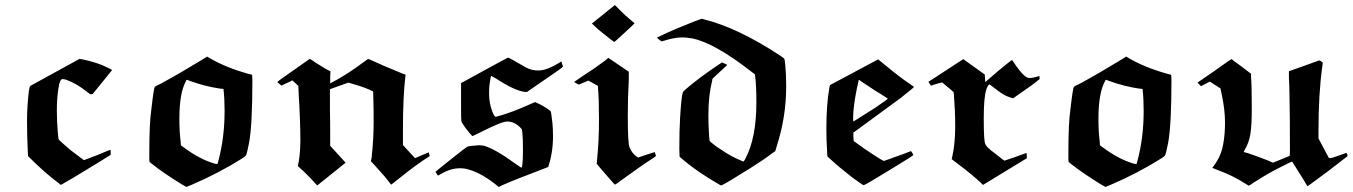

<svg xmlns="http://www.w3.org/2000/svg" viewBox="-20 -706 5354 760"><path d="M100 -366 295 -473 311 -470Q352 -461 385 -448Q424 -430 424 -429L347 -334L342 -333H337L325 -342Q284 -375 243 -390Q234 -393 228 -393Q216 -393 211 -354Q205 -316 205 -269Q205 -225 209 -180Q211 -155 213 -153Q216 -149 259 -112Q262 -110 312 -72L365 -92Q414 -113 418 -113V-93L365 -60Q251 10 221 26L211 18Q158 -21 91 -88L90 -107Q87 -167 87 -225Q87 -258 89 -288Q94 -363 100 -366Z M779 -469 800 -482 810 -476Q873 -439 962 -414L978 -410L979 -389Q979 -212 966 -141Q958 -101 955 -94Q954 -89 942 -81Q847 -21 742 24L718 34L700 24Q627 -21 583 -56L572 -65L571 -76V-102Q571 -218 579 -273Q589 -360 593 -362Q593 -364 617 -375Q694 -417 779 -469ZM731 -386Q729 -387 726 -388Q722 -390 721 -390H720Q718 -390 716 -385Q690 -337 690 -237Q690 -183 695 -146L696 -131L708 -122Q769 -77 824 -60Q833 -57 838 -57H841L844 -68Q869 -160 869 -267Q869 -315 865 -349V-354L853 -355Q791 -364 731 -386Z M1585 -407Q1575 -324 1575 -197V-132L1596 -109L1620 -83L1623 -80L1651 -92Q1676 -103 1677 -103L1681 -88Q1628 -55 1559 1Q1529 25 1528 25Q1526 23 1525 21Q1508 -3 1462 -53L1448 -68L1451 -82Q1459 -156 1459 -221Q1459 -284 1458 -307L1457 -344Q1426 -360 1379 -373L1359 -379L1286 -353V-273Q1287 -229 1287 -161V-129L1348 -62L1236 28L1230 22Q1195 -17 1164 -44Q1159 -48 1159 -50Q1168 -83 1169 -148Q1169 -224 1162 -340L1161 -366L1152 -374Q1142 -384 1140 -385L1137 -388L1128 -383Q1125 -382 1117 -378Q1109 -374 1106 -373L1094 -367L1086 -374Q1078 -379 1078 -381Q1078 -384 1142 -428L1206 -473Q1208 -473 1231 -457Q1271 -431 1288 -424L1287 -400V-376Q1351 -409 1415 -457L1436 -472Q1438 -474 1458 -464Q1487 -450 1575 -414L1585 -411Z M2111 -427Q2147 -427 2202 -463L2205 -453Q2208 -446 2208 -442Q2208 -439 2137 -391L2066 -342H2058Q2017 -347 1942 -396Q1938 -398 1934 -400.5Q1930 -403 1927 -404L1925 -406Q1922 -406 1917 -366Q1916 -356 1916 -331Q1917 -299 1925 -276Q1932 -252 1940 -244Q1942 -243 1955 -247Q2006 -261 2075 -292L2098 -302L2109 -297Q2125 -290 2142.5 -278.5Q2160 -267 2160 -265Q2162 -261 2167 -216Q2169 -192 2169 -166Q2169 -102 2150 -45Q1998 13 1971 26L1954 34Q1891 -19 1835 -35Q1820 -40 1800 -40Q1763 -40 1723 -16L1714 -11Q1713 -11 1708.5 -18Q1704 -25 1704 -26Q1704 -27 1765 -75.5Q1826 -124 1829 -125Q1834 -128 1873 -131Q1887 -131 1896 -129Q1939 -117 2023 -56Q2045 -40 2045 -43Q2046 -44 2048 -58Q2050 -73 2050 -114Q2050 -157 2048 -177L2046 -194Q2020 -225 1988 -225Q1966 -225 1887 -185L1850 -167Q1838 -179 1823 -199Q1808 -219 1806 -227Q1805 -230 1805 -304V-377L1898 -428Q1991 -479 1992 -478Q1993 -478 2010.5 -468.5Q2028 -459 2046 -448L2064 -438Q2084 -427 2111 -427Z M2323 -613 2414 -686 2434 -666Q2453 -646 2481 -623L2492 -614Q2492 -613 2452.5 -576.5Q2413 -540 2412 -540Q2409 -540 2376 -567Q2348 -588 2323 -613ZM2508 -83Q2509 -83 2540 -94L2572 -104Q2575 -91 2577 -89Q2577 -88 2562 -78Q2524 -54 2440 7Q2416 25 2414 25Q2413 25 2377.5 -16Q2342 -57 2342 -58Q2342 -59 2344 -81Q2351 -150 2351 -234Q2351 -318 2347 -358V-366L2309 -387L2290 -379L2271 -371Q2270 -371 2261.5 -376Q2253 -381 2253 -382L2288 -406Q2328 -431 2375 -466L2388 -477L2469 -422V-389Q2465 -324 2465 -247Q2465 -137 2472 -123Q2480 -101 2500 -86Q2504 -83 2508 -83Z M2728 -621 2758 -632Q2763 -631 2768 -629Q2900 -596 3065 -488Q3085 -475 3085 -472Q3088 -463 3091 -411Q3091 -406 3091.5 -390Q3092 -374 3092 -365Q3092 -243 3055 -129L3049 -108L3032 -96Q3008 -77 2951 -41Q2851 22 2835 28L2830 26Q2740 -25 2674 -82L2670 -86L2669 -117Q2669 -191 2672 -239Q2677 -324 2683 -341Q2683 -343 2697 -355Q2747 -398 2820 -447L2838 -459L2849 -454L2859 -449Q2826 -419 2819 -412L2800 -394L2799 -387Q2784 -328 2784 -249Q2784 -211 2787 -166L2789 -148Q2805 -132 2837 -112Q2873 -87 2914 -70Q2922 -66 2923.5 -67Q2925 -68 2931 -79Q2974 -160 2974 -302Q2974 -368 2969 -406V-411L2952 -424Q2808 -536 2720 -554Q2696 -558 2682 -558Q2650 -558 2609 -545L2599 -542L2589 -549L2580 -557L2605 -569Q2642 -587 2728 -621Z M3265 -369Q3276 -375 3456 -471L3483 -449Q3546 -397 3584 -372L3598 -362Q3598 -360 3545 -318L3358 -181V-170Q3358 -156 3359 -153V-148L3373 -138Q3398 -119 3436.5 -94Q3475 -69 3479 -69Q3480 -69 3488 -72Q3496 -75 3510 -80Q3524 -85 3535 -89Q3556 -96 3586 -108Q3587 -107 3591.5 -100Q3596 -93 3595 -92Q3589 -86 3508 -37Q3404 27 3399 27Q3395 27 3353 -4Q3298 -47 3267 -76L3255 -87L3254 -106Q3251 -153 3251 -194Q3251 -294 3263 -359ZM3416 -366Q3400 -376 3387 -385Q3382 -390 3380 -390Q3379 -390 3379 -389Q3379 -388 3378 -383.5Q3377 -379 3375.5 -371.5Q3374 -364 3372 -357Q3358 -288 3357 -244Q3357 -225 3358 -225Q3359 -225 3371 -233L3415 -261Q3453 -284 3461 -291Q3494 -313 3494 -316L3466 -334Q3453 -341 3416 -366Z M3665 -367 3655 -382 3793 -472 3878 -411 3880 -381 3932 -426Q3940 -432 3949 -439.5Q3958 -447 3964 -452Q3970 -457 3975.5 -461Q3981 -465 3984 -467L3986 -469Q4024 -410 4046 -399Q4056 -395 4075 -400Q4092 -404 4093 -405Q4095 -405 4095 -399V-393Q4068 -370 4016 -335L3992 -318Q3992 -317 3991 -317Q3988 -317 3974 -322Q3960 -327 3954 -331Q3941 -338 3918 -356Q3899 -371 3898 -371Q3895 -374 3890 -365Q3885 -356 3884 -351Q3874 -321 3874 -236Q3874 -148 3880 -136Q3884 -128 3891 -121Q3898 -114 3923 -95Q3955 -70 3956 -70L4000 -85Q4019 -92 4031.5 -96.5Q4044 -101 4044 -100V-90L4045 -80L3871 26L3863 18Q3828 -15 3772 -57Q3767 -61 3760 -66Q3753 -71 3750 -74L3747 -76Q3748 -82 3750 -89Q3761 -138 3761 -208Q3761 -266 3756 -329L3755 -341L3745 -350Q3719 -372 3709 -380L3687 -374Z M4417 -469 4438 -482 4448 -476Q4511 -439 4600 -414L4616 -410L4617 -389Q4617 -212 4604 -141Q4596 -101 4593 -94Q4592 -89 4580 -81Q4485 -21 4380 24L4356 34L4338 24Q4265 -21 4221 -56L4210 -65L4209 -76V-102Q4209 -218 4217 -273Q4227 -360 4231 -362Q4231 -364 4255 -375Q4332 -417 4417 -469ZM4369 -386Q4367 -387 4364 -388Q4360 -390 4359 -390H4358Q4356 -390 4354 -385Q4328 -337 4328 -237Q4328 -183 4333 -146L4334 -131L4346 -122Q4407 -77 4462 -60Q4471 -57 4476 -57H4479L4482 -68Q4507 -160 4507 -267Q4507 -315 4503 -349V-354L4491 -355Q4429 -364 4369 -386Z M5155 31Q5155 29 5095 -66Q5090 -66 5046 -43Q5003 -22 4942 17Q4925 29 4923 29L4908 20Q4862 -10 4800 -33Q4796 -34 4791 -36.5Q4786 -39 4783 -40L4780 -41L4779 -42Q4779 -43 4784 -49Q4789 -55 4796.5 -67Q4804 -79 4811.5 -97.5Q4819 -116 4824 -148.5Q4829 -181 4829 -221Q4829 -272 4816 -332L4811 -356L4769 -383L4734 -365L4720 -379L4787 -425Q4852 -472 4855 -472Q4855 -471 4894 -443L4932 -414V-404Q4935 -365 4935 -275Q4935 -211 4929.5 -176Q4924 -141 4907 -113Q4902 -104 4904 -104Q4905 -104 4919 -100Q4943 -92 4996 -72L5019 -62L5085 -89L5086 -106Q5086 -266 5084 -340Q5084 -364 5082 -396V-424L5141 -445Q5201 -467 5202 -467Q5204 -467 5210 -463Q5216 -459 5216 -457Q5216 -456 5214 -442Q5199 -335 5199 -187V-158L5240 -81L5245 -80Q5252 -80 5279 -90L5309 -101Q5316 -94 5313 -87L5235 -27Q5156 32 5155 31Z"/></svg>

Font: MathJax_Fraktur
Style: Bold
Weight: 700
Version: Version 1.1